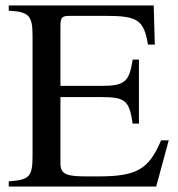

<svg xmlns="http://www.w3.org/2000/svg" viewBox="-20 -682 651 702"><path d="M597 -169H569C524 -63 481 -37 338 -37H302C228 -37 201 -42 201 -84V-327H352C438 -327 453 -314 465 -230H488V-464H465C453 -385 438 -368 352 -368H201V-588C201 -620 208 -624 236 -624H367C483 -624 506 -609 521 -519H546L542 -662H12V-643C87 -639 99 -624 99 -550V-114C99 -37 89 -24 12 -19V0H551Z"/></svg>

Font: STIX Math
Style: Regular
Weight: 400
Designer: MicroPress Inc., with final additions and corrections provided by Coen Hoffman, Elsevier (retired)
Version: Version 1.1.0